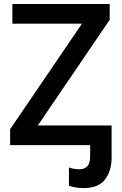

<svg xmlns="http://www.w3.org/2000/svg" viewBox="-20 -734 616 971"><path d="M544.4 0H31.2V-80.6L394.5 -614.3H42.5V-713.9H534.7V-633.8L171.4 -99.6H544.4ZM402.3 217.3Q381.8 217.3 361.6 213.6Q341.3 210 328.6 205.6V112.8Q339.8 117.2 353 119.6Q366.2 122.1 382.3 122.1Q405.8 122.1 420.9 107.4Q436 92.8 436 54.2V0H425.3V-99.6H544.4V63Q544.4 131.3 510.7 174.3Q477.1 217.3 402.3 217.3Z"/></svg>

Font: Open Sans SemiBold
Style: Regular
Weight: 600
Designer: Monotype Design Team
Foundry: Monotype Imaging Inc.
Version: Version 3.003; ttfautohint (v1.8.4)